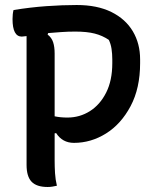

<svg xmlns="http://www.w3.org/2000/svg" viewBox="-20 -740 640 766"><path d="M207 1Q197 3 189 4.5Q181 6 170 6Q126 6 106 -15Q86 -36 86 -82V-596Q72 -594 67 -594Q30 -594 30 -664Q30 -685 34 -700Q102 -711 165.5 -715.5Q229 -720 286 -720Q368 -720 424.5 -692Q481 -664 510 -615Q539 -566 539 -503V-488Q539 -388 501 -316.5Q463 -245 403 -207.5Q343 -170 275 -170Q229 -170 204 -209L198 -208V-100Q198 -75 199.5 -49.5Q201 -24 207 1ZM198 -527V-276Q221 -271 249 -271Q298 -271 338.5 -296.5Q379 -322 403.5 -370.5Q428 -419 428 -488V-503Q428 -525 425 -545Q422 -565 414 -581Q389 -598 358 -606Q327 -614 280 -614Q251 -614 223.5 -612Q196 -610 172 -608L170 -602Q186 -590 192 -571.5Q198 -553 198 -527Z"/></svg>

Font: Recursive Sn Csl St Med
Style: Regular
Weight: 500
Version: Version 1.079;hotconv 1.0.112;makeotfexe 2.5.65598; ttfautoh